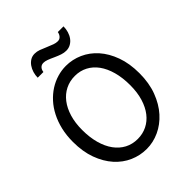

<svg xmlns="http://www.w3.org/2000/svg" viewBox="-254 -1064 1220 1220"><g transform="rotate(-45 356.5 -453.5)"><path d="M559.1 -349.1Q559.1 -416.5 544.2 -470.5Q529.3 -524.4 502 -562Q474.6 -599.6 436.3 -619.6Q397.9 -639.6 351.6 -639.6Q305.2 -639.6 266.6 -620.4Q228 -601.1 200.2 -565.2Q172.4 -529.3 157 -478.3Q141.6 -427.2 141.6 -363.8Q141.6 -296.9 156.5 -243.2Q171.4 -189.5 199 -151.6Q226.6 -113.8 265.1 -93.5Q303.7 -73.2 351.6 -73.2Q396.5 -73.2 434.6 -92Q472.7 -110.8 500.2 -146.2Q527.8 -181.6 543.5 -232.9Q559.1 -284.2 559.1 -349.1ZM654.3 -361.3Q654.3 -273.4 628.2 -204.1Q602.1 -134.8 558.8 -86.7Q515.6 -38.6 460.4 -13.2Q405.3 12.2 346.7 12.2Q287.6 12.2 233.4 -11.7Q179.2 -35.6 137.7 -82Q96.2 -128.4 71.3 -196Q46.4 -263.7 46.4 -351.6Q46.4 -410.2 58.3 -460.4Q70.3 -510.7 91.6 -552.2Q112.8 -593.8 142.1 -626Q171.4 -658.2 205.8 -680.2Q240.2 -702.1 278.6 -713.6Q316.9 -725.1 356.4 -725.1Q414.6 -725.1 468.5 -701.2Q522.5 -677.2 563.7 -630.9Q605 -584.5 629.6 -516.8Q654.3 -449.2 654.3 -361.3ZM176.8 -798.3Q176.8 -820.8 183.3 -842.5Q189.9 -864.3 201.9 -881.6Q213.9 -898.9 231.2 -909.7Q248.5 -920.4 270.5 -920.4Q291 -920.4 310.1 -913.3Q329.1 -906.2 355 -895Q381.3 -883.8 398.2 -877.7Q415 -871.6 430.7 -871.6Q447.8 -871.6 458.7 -883.8Q469.7 -896 472.2 -913.1H523.4Q523.4 -889.6 516.8 -867.7Q510.3 -845.7 497.8 -828.6Q485.4 -811.5 467.3 -801.3Q449.2 -791 426.8 -791Q407.2 -791 387.5 -797.6Q367.7 -804.2 345.2 -814.5Q316.9 -827.6 300 -833.7Q283.2 -839.8 269.5 -839.8Q251.5 -839.8 240.7 -828.1Q230 -816.4 228 -798.3H176.8Z"/></g></svg>

Font: Andika DR AuSIL
Style: Regular
Weight: 400
Designer: Annie Olsen & Victor Gaultney
Foundry: SIL International
Version: Version 0.003